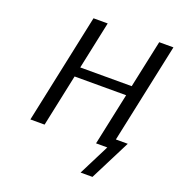

<svg xmlns="http://www.w3.org/2000/svg" viewBox="-155 -821 1057 1142"><g transform="rotate(20 373.5 -249.5)"><path d="M94.2 0 241.2 -693.8H331.1L267.1 -392.1H592.8L657.2 -693.8H747.1L612.8 -62H688L558.1 194.8H482.9L581.1 0H509.8L580.1 -330.1H253.9L184.1 0Z"/></g></svg>

Font: CMU Sans Serif
Style: Oblique
Weight: 500
Italic angle: -12°
Version: Version 0.7.0